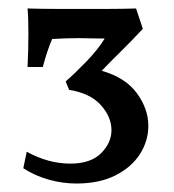

<svg xmlns="http://www.w3.org/2000/svg" viewBox="-20 -680 411 453"><path d="M160 -247Q128 -247 95.5 -256Q63 -265 35 -283L43 -322Q94 -294 146 -294Q194 -294 218.5 -318.5Q243 -343 243 -373Q243 -404 218 -432Q193 -460 143 -468L135 -488Q157 -507 184 -535Q211 -563 227 -589Q210 -589 195 -589.5Q180 -590 166 -590Q150 -590 135 -589.5Q120 -589 103 -588Q91 -560 81 -522H45Q46 -541 46.5 -560.5Q47 -580 47 -602Q47 -619 46.5 -634.5Q46 -650 45 -660Q78 -659 110 -659Q142 -659 175 -659Q211 -659 239.5 -659Q268 -659 301 -660L317 -612Q289 -582 264.5 -558Q240 -534 220 -513Q276 -497 303 -460Q330 -423 330 -383Q330 -348 310.5 -317Q291 -286 253 -266.5Q215 -247 160 -247Z"/></svg>

Font: Ruwudu Medium
Style: Regular
Weight: 500
Designer: Becca Hirsbrunner Spalinger
Foundry: SIL International
Version: Version 3.000